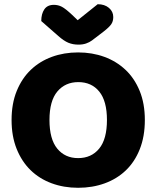

<svg xmlns="http://www.w3.org/2000/svg" viewBox="-20 -874 743 912"><path d="M35 -304Q35 -382 59.5 -442Q84 -502 126.5 -542.5Q169 -583 226.5 -604Q284 -625 351 -625Q418 -625 475.5 -604Q533 -583 576 -542.5Q619 -502 643.5 -442Q668 -382 668 -304Q668 -226 644 -165.5Q620 -105 577.5 -64.5Q535 -24 477 -3Q419 18 351 18Q283 18 225 -3.5Q167 -25 125 -66Q83 -107 59 -167Q35 -227 35 -304ZM215 -304Q215 -213 252 -168Q289 -123 351 -123Q414 -123 451 -168Q488 -213 488 -304Q488 -394 451.5 -439Q415 -484 352 -484Q290 -484 252.5 -439.5Q215 -395 215 -304ZM349 -778 444 -854Q477 -854 497.5 -836.5Q518 -819 518 -793Q518 -773 508.5 -759Q499 -745 472 -724L417 -682Q405 -673 389 -667.5Q373 -662 353 -662Q326 -662 304.5 -671Q283 -680 257 -703L176 -774Q176 -808 190.5 -829.5Q205 -851 236 -851Q256 -851 273.5 -842Q291 -833 323 -803Z"/></svg>

Font: Baloo Thambi
Style: Regular
Weight: 400
Designer: Aadarsh Rajan and Ek Type
Foundry: Ek Type
Version: Version 1.443;PS 1.000;hotconv 16.6.51;makeotf.lib2.5.65220;